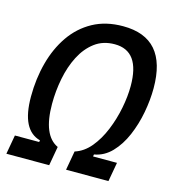

<svg xmlns="http://www.w3.org/2000/svg" viewBox="-105 -791 797 880"><g transform="rotate(15 293.0 -351.5)"><path d="M131.3 -62 138.2 -99.1Q92.3 -111.3 69.3 -157Q46.4 -202.6 46.4 -282.2Q46.4 -367.2 66.7 -443.1Q86.9 -519 127.4 -577.6Q168 -636.2 229 -669.7Q290 -703.1 371.6 -703.1Q476.1 -703.1 527.8 -643.6Q579.6 -584 579.6 -464.4Q579.6 -409.2 568.4 -348.9Q557.1 -288.6 534.2 -235.1Q511.2 -181.6 476.3 -145.3Q441.4 -108.9 394 -100.6L388.2 -65.9L304.7 -90.8Q346.7 -104 378.7 -142.3Q410.6 -180.7 432.1 -233.2Q453.6 -285.6 464.6 -341.8Q475.6 -397.9 475.6 -446.8Q475.6 -530.3 445.8 -571.8Q416 -613.3 356 -613.3Q300.8 -613.3 261.5 -583.7Q222.2 -554.2 197 -505.1Q171.9 -456.1 160.2 -396.2Q148.4 -336.4 148.4 -275.4Q148.4 -200.7 167.5 -154.5Q186.5 -108.4 224.6 -90.8ZM5.4 0 21.5 -90.8H224.6L208.5 0ZM288.6 0 304.7 -90.8H505.9L489.7 0Z"/></g></svg>

Font: Cascadia Code
Style: Italic
Weight: 400
Italic angle: -10°
Designer: Aaron Bell
Foundry: Saja Typeworks
Version: Version 2407.024